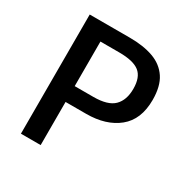

<svg xmlns="http://www.w3.org/2000/svg" viewBox="-152 -784 887 913"><g transform="rotate(30 292.0 -327.0)"><path d="M83 0V-654.3H303.2Q378.4 -654.3 432.6 -634.8Q486.8 -615.2 516.1 -571Q545.4 -526.9 545.4 -451.7Q545.4 -344.2 479.2 -290.5Q413.1 -236.8 304.2 -236.8H191.4V0ZM191.4 -323.7H293.9Q373 -323.7 406.2 -356.7Q439.5 -389.6 439.5 -451.7Q439.5 -515.6 405.8 -542Q372.1 -568.4 294.9 -568.4H191.4Z"/></g></svg>

Font: Varta Light
Style: Bold
Weight: 700
Version: Version 1.004